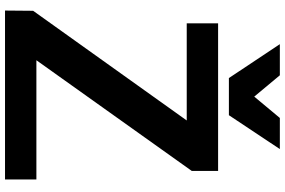

<svg xmlns="http://www.w3.org/2000/svg" viewBox="-205 -878 1135 765"><g transform="rotate(90 362.5 -495.5)"><path d="M23 -60 460 -672H73V-797H661V-692L220 -73H695V52H22ZM156 -1043H280L365 -941L450 -1043H574L439 -840H291Z"/></g></svg>

Font: LINE Seed JP_TTF Bold
Style: Regular
Weight: 700
Designer: LINE & Fontrix & Fontworks
Version: Version 1.009